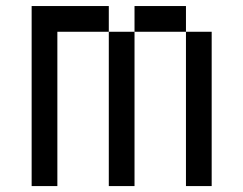

<svg xmlns="http://www.w3.org/2000/svg" viewBox="-20 -628 821 648"><path d="M607.6 -520.8H694.4V0H607.6ZM607.6 -520.8H434V-607.6H607.6ZM347.2 -520.8H173.6V0H86.8V-607.6H347.2ZM347.2 -520.8H434V0H347.2Z"/></svg>

Font: 8-bit Operator+
Style: Regular
Weight: 400
Designer: GrandChaos9000
Foundry: Grand Chaos Productions
Version: Version 1.2.0 - April 24, 2014